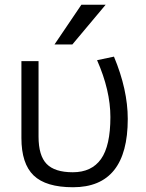

<svg xmlns="http://www.w3.org/2000/svg" viewBox="-20 -777 612 807"><path d="M284 -590H209L322 -757H424ZM388 -524 459 -539Q517 -400 517 -277Q517 10 287 10Q173 10 121.5 -39.5Q70 -89 70 -197V-520H142V-203Q142 -123 176 -88Q210 -53 286 -53Q365 -53 404.5 -108.5Q444 -164 444 -285Q444 -397 388 -524Z"/></svg>

Font: M PLUS 1p
Style: Regular
Weight: 400
Version: Version 1.062